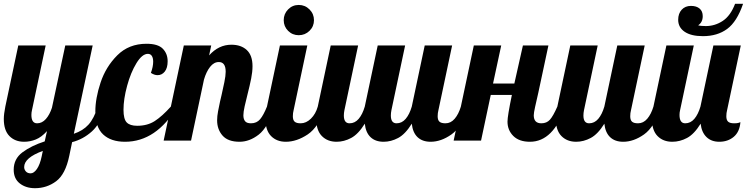

<svg xmlns="http://www.w3.org/2000/svg" viewBox="-28 -739 3925 1009"><path d="M44 153Q44 96 90 61.5Q136 27 207 4L219 -50Q190 -18 160 -6Q130 6 99 6Q51 6 21.5 -24Q-8 -54 -8 -114Q-8 -139 0 -179L68 -500H212L140 -160Q137 -148 137 -135Q137 -91 167 -91Q193 -91 213 -113.5Q233 -136 245 -173L315 -500H459L360 -36Q408 -52 437 -84Q466 -116 486 -179H528Q501 -90 455 -48.5Q409 -7 351 8L336 80Q316 177 267 213.5Q218 250 156 250Q108 250 76 225Q44 200 44 153ZM191 83 197 54Q99 90 99 139Q99 152 108 162Q117 172 133 172Q150 172 166 149Q182 126 191 83Z M473 -153Q473 -222 500.5 -305Q528 -388 588.5 -448.5Q649 -509 742 -509Q802 -509 827.5 -483Q853 -457 853 -417Q853 -382 838 -363Q823 -344 800 -344Q783 -344 765 -356Q777 -389 777 -415Q777 -434 770 -445Q763 -456 749 -456Q719 -456 689 -407Q659 -358 640 -288Q621 -218 621 -162Q621 -113 638 -95.5Q655 -78 693 -78Q747 -78 785.5 -103Q824 -128 870 -179H904Q793 6 629 6Q555 6 514 -32.5Q473 -71 473 -153Z M1113 -107Q1113 -128 1118 -154.5Q1123 -181 1128.5 -206Q1134 -231 1136 -238Q1144 -273 1151 -307Q1158 -341 1158 -362Q1158 -413 1122 -413Q1096 -413 1076 -387.5Q1056 -362 1044 -321L976 0H832L938 -500H1082L1071 -448Q1121 -504 1188 -504Q1239 -504 1269 -476Q1299 -448 1299 -391Q1299 -362 1292 -326.5Q1285 -291 1272 -240Q1264 -209 1257.5 -179.5Q1251 -150 1251 -133Q1251 -113 1260 -102Q1269 -91 1291 -91Q1321 -91 1339 -112.5Q1357 -134 1375 -179H1417Q1380 -69 1331.5 -31.5Q1283 6 1231 6Q1170 6 1141.5 -26.5Q1113 -59 1113 -107Z M1463 -633Q1463 -666 1486 -689.5Q1509 -713 1542 -713Q1575 -713 1598.5 -689.5Q1622 -666 1622 -633Q1622 -600 1598.5 -577Q1575 -554 1542 -554Q1509 -554 1486 -577Q1463 -600 1463 -633ZM1367 -114Q1367 -139 1375 -179L1443 -500H1587L1515 -160Q1511 -145 1511 -128Q1511 -108 1520.5 -99.5Q1530 -91 1552 -91Q1581 -91 1606 -115.5Q1631 -140 1642 -179H1684Q1647 -71 1589 -32.5Q1531 6 1474 6Q1426 6 1396.5 -24Q1367 -54 1367 -114Z M1634 -114Q1634 -139 1642 -179L1710 -500H1854L1782 -160Q1779 -145 1779 -132Q1779 -91 1809 -91Q1837 -91 1857 -114.5Q1877 -138 1889 -179L1957 -500H2101L2029 -160Q2026 -145 2026 -132Q2026 -91 2056 -91Q2084 -91 2104 -114.5Q2124 -138 2136 -179L2204 -500H2348L2276 -160Q2272 -145 2272 -128Q2272 -108 2281.5 -99.5Q2291 -91 2313 -91Q2341 -91 2361.5 -115Q2382 -139 2394 -179H2436Q2399 -71 2344.5 -32.5Q2290 6 2235 6Q2192 6 2166.5 -18Q2141 -42 2136 -89Q2102 -34 2064.5 -14Q2027 6 1988 6Q1945 6 1919.5 -18Q1894 -42 1889 -89Q1855 -34 1817.5 -14Q1780 6 1741 6Q1693 6 1663.5 -24Q1634 -54 1634 -114Z M2639 -100Q2639 -129 2662 -240H2551L2500 0H2356L2462 -500H2606L2563 -300H2675L2720 -500H2854L2801 -252Q2791 -209 2784 -177Q2777 -145 2777 -133Q2777 -91 2817 -91Q2845 -91 2862 -110Q2879 -129 2901 -179H2943Q2880 6 2757 6Q2700 6 2669.5 -24.5Q2639 -55 2639 -100Z M2893 -114Q2893 -139 2901 -179L2969 -500H3113L3041 -160Q3038 -145 3038 -132Q3038 -91 3068 -91Q3096 -91 3116 -114.5Q3136 -138 3148 -179L3216 -500H3360L3288 -160Q3284 -145 3284 -128Q3284 -108 3293.5 -99.5Q3303 -91 3325 -91Q3353 -91 3373.5 -115Q3394 -139 3406 -179H3448Q3411 -71 3356.5 -32.5Q3302 6 3247 6Q3204 6 3178.5 -18Q3153 -42 3148 -89Q3114 -34 3076.5 -14Q3039 6 3000 6Q2952 6 2922.5 -24Q2893 -54 2893 -114Z M3536 -635Q3536 -668 3554.5 -688Q3573 -708 3603 -708Q3632 -708 3648.5 -694Q3665 -680 3665 -654Q3665 -622 3641 -606Q3654 -602 3681 -602Q3729 -602 3770 -629Q3811 -656 3835 -719H3877Q3845 -625 3793.5 -587Q3742 -549 3666 -549Q3604 -549 3570 -572Q3536 -595 3536 -635ZM3398 -114Q3398 -139 3406 -179L3474 -500H3618L3546 -160Q3543 -148 3543 -135Q3543 -91 3573 -91Q3601 -91 3621 -114.5Q3641 -138 3653 -179L3721 -500H3865L3793 -160Q3789 -145 3789 -128Q3789 -108 3798.5 -99.5Q3808 -91 3830 -91Q3846 -91 3853.5 -93.5Q3861 -96 3863 -97Q3859 -46 3828 -20Q3797 6 3752 6Q3710 6 3684.5 -19Q3659 -44 3654 -89Q3620 -34 3582.5 -14Q3545 6 3505 6Q3457 6 3427.5 -24Q3398 -54 3398 -114Z"/></svg>

Font: Lobster
Style: Regular
Weight: 400
Designer: Impallari Type
Foundry: Impallari Type
Version: Version 2.100